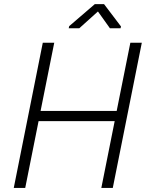

<svg xmlns="http://www.w3.org/2000/svg" viewBox="-20 -920 714 940"><path d="M532.2 0H476.1L541.5 -327.1H168.9L103.5 0H47.4L189.5 -710.9H245.6L178.7 -377H551.3L618.2 -710.9H674.3ZM572.3 -790.5 570.3 -781.7H518.1L459.5 -863.8L368.2 -781.7H316.4L318.8 -792L444.3 -899.9H489.3Z"/></svg>

Font: Franko
Style: Light Italic
Weight: 300
Designer: Google
Version: Version 1.200310; 2013